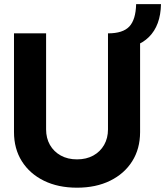

<svg xmlns="http://www.w3.org/2000/svg" viewBox="-20 -887 790 918"><path d="M535.6 -654.5 496.3 -727.5Q567.9 -727.5 598.5 -760.4Q629.1 -793.2 630.9 -867.2H749.7Q747.9 -765.3 691.9 -709.9Q635.9 -654.5 535.6 -654.5ZM496.3 -727.5H649.8V-255.5Q649.8 -175.8 612.1 -116Q574.4 -56.2 506.5 -22.9Q438.7 10.4 348.2 10.4Q257.8 10.4 190 -22.9Q122.2 -56.2 84.5 -116Q46.9 -175.8 46.9 -255.5V-727.5H200.4V-268.2Q200.4 -226.4 218.8 -194.1Q237.3 -161.8 270.6 -143.4Q303.8 -125 348.2 -125Q393 -125 426.2 -143.4Q459.4 -161.8 477.8 -194.1Q496.3 -226.4 496.3 -268.2Z"/></svg>

Font: Inter Tight
Style: Regular
Weight: 400
Designer: Rasmus Andersson
Foundry: rsms
Version: Version 3.002